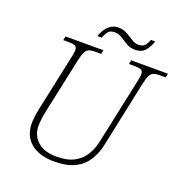

<svg xmlns="http://www.w3.org/2000/svg" viewBox="-153 -1004 1081 1145"><g transform="rotate(20 387.5 -431.0)"><path d="M315 10Q221 10 167 -34.5Q113 -79 113 -161Q113 -177 116.5 -205Q120 -233 127 -264L200 -606Q208 -640 208 -656Q208 -677 195.5 -683Q183 -689 156 -689H120L125 -714H366L361 -689H323Q299 -689 284 -683.5Q269 -678 260 -660Q251 -642 243 -605L170 -264Q162 -229 159 -201Q156 -173 156 -158Q156 -97 199 -59.5Q242 -22 318 -22Q388 -22 431 -45.5Q474 -69 497 -107Q520 -145 530 -189L619 -606Q622 -622 624.5 -635Q627 -648 627 -656Q627 -677 614 -683Q601 -689 575 -689H537L542 -714H775L770 -689H733Q709 -689 694 -683.5Q679 -678 670 -660Q661 -642 653 -605L565 -188Q553 -130 524.5 -85Q496 -40 445.5 -15Q395 10 315 10ZM541 -781Q509 -781 485 -795.5Q461 -810 439.5 -824Q418 -838 393 -838Q363 -838 350 -819.5Q337 -801 330 -781H303Q309 -801 322 -822Q335 -843 355.5 -857.5Q376 -872 405 -872Q430 -872 449 -863.5Q468 -855 484 -844Q500 -833 516 -824.5Q532 -816 550 -816Q578 -816 591 -832Q604 -848 611 -869H638Q628 -836 606 -808.5Q584 -781 541 -781Z"/></g></svg>

Font: Noto Serif ExtraLight
Style: Italic
Weight: 200
Italic angle: -12°
Designer: Monotype Design Team
Foundry: Monotype Imaging Inc.
Version: Version 2.014; ttfautohint (v1.8.4.7-5d5b)